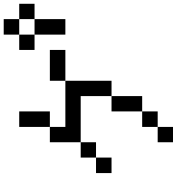

<svg xmlns="http://www.w3.org/2000/svg" viewBox="21 -838 957 1040"><g transform="rotate(-90 500.0 -317.5)"><path d="M750 -609.4V-692.4H833V-609.4ZM83 -192.4V-276.4H167V-192.4ZM833 -609.4H917V-442.4H833ZM917 -609.4V-692.4H833V-776.4H917V-692.4H1000V-609.4ZM417 -26.4V-192.4H500V-26.4ZM417 -26.4V57.6H333V-26.4ZM333 57.6V140.6H250V57.6ZM500 -192.4V-359.4H250V-276.4H167V-359.4H250V-526.4H333V-442.4H583V-192.4ZM583 -442.4V-526.4H750V-442.4ZM333 -526.4V-692.4H417V-526.4Z"/></g></svg>

Font: KH Dot Kodenmachou 12
Style: Regular
Weight: 400
Designer: Original version for X68000 by Keitarou Hiraki (http://hp.vector.co.jp/authors/VA000874/) / TrueType conversion by Homem
Version: Version 1.00.20150527